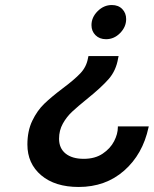

<svg xmlns="http://www.w3.org/2000/svg" viewBox="-20 -497 612 764"><path d="M482 -421Q482 -390 458 -365.5Q434 -341 402 -341Q376 -341 360 -357Q344 -373 344 -397Q344 -428 368.5 -452.5Q393 -477 425 -477Q451 -477 466.5 -461Q482 -445 482 -421ZM450 -265Q442 -216 412 -182Q382 -148 326 -103Q289 -73 267 -52.5Q245 -32 230 -5Q215 22 215 55Q215 93 241 114Q267 135 313 135Q358 135 388.5 114.5Q419 94 434 65Q449 36 449 9V6H572L571 10Q548 117 474 182Q400 247 293 247Q199 247 144 200.5Q89 154 89 78Q89 24 108.5 -16.5Q128 -57 156 -84Q184 -111 229 -145Q276 -180 300 -205.5Q324 -231 330 -265L332 -274H452Z"/></svg>

Font: Be Vietnam SemiBold
Style: Italic
Weight: 600
Italic angle: -9.556°
Designer: Gabriel Lam
Foundry: TypeRant
Version: Version 3.000